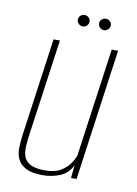

<svg xmlns="http://www.w3.org/2000/svg" viewBox="-74 -654 509 712"><g transform="rotate(10 181.0 -298.0)"><path d="M138 8Q96 8 73.5 -3.5Q51 -15 42 -34Q33 -53 33.5 -76Q34 -99 37 -123L89 -495H113L62 -132Q59 -110 57.5 -88.5Q56 -67 61.5 -49.5Q67 -32 86 -21.5Q105 -11 142 -11Q178 -11 200 -24Q222 -37 234 -54.5Q246 -72 251 -87L308 -495H332L263 0H242L247 -49Q231 -16 200 -4Q169 8 138 8ZM187 -561Q178 -561 171.5 -567.5Q165 -574 165 -583Q165 -592 171.5 -598Q178 -604 187 -604Q196 -604 202.5 -598Q209 -592 209 -583Q209 -574 202.5 -567.5Q196 -561 187 -561ZM267 -561Q258 -561 251.5 -567.5Q245 -574 245 -583Q245 -592 251.5 -598Q258 -604 267 -604Q276 -604 282.5 -598Q289 -592 289 -583Q289 -574 282.5 -567.5Q276 -561 267 -561Z"/></g></svg>

Font: Alumni Sans Thin
Style: Italic
Weight: 100
Italic angle: -8°
Designer: Robert E. Leuschke
Foundry: Robert E. Leuschke
Version: Version 1.016